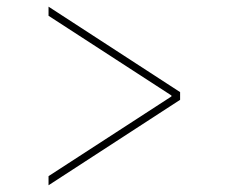

<svg xmlns="http://www.w3.org/2000/svg" viewBox="-20 -568 676 568"><path d="M512.8 -272.7 123.6 -19.9V-46.9L487.2 -282.7V-285.5L123.6 -521.3V-548.3L512.8 -295.5Z"/></svg>

Font: Inter UI Thin
Style: Regular
Weight: 100
Designer: Rasmus Andersson
Foundry: rsms
Version: 3.2;8d6f07862